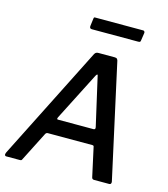

<svg xmlns="http://www.w3.org/2000/svg" viewBox="-134 -1046 1009 1151"><g transform="rotate(15 370.5 -471.0)"><path d="M12 0Q6 0 4 -6Q2 -12 7 -23L363 -729Q368 -737 373.5 -739.5Q379 -742 388 -742H489Q499 -742 503.5 -736Q508 -730 509 -722L664 -17Q665 -11 662.5 -5.5Q660 0 653 0H558Q545 0 543 -14L504 -192Q503 -199 494 -199H218Q208 -199 203 -189L111 -8Q109 -3 106 -1.5Q103 0 96 0H12ZM476 -293Q489 -293 486 -308L418 -606Q417 -616 413 -615Q409 -614 404 -604L252 -306Q249 -298 250 -295.5Q251 -293 257 -293ZM621 -928 614 -881Q613 -873 610 -871Q607 -869 597 -869H311Q303 -869 300 -874Q297 -879 298 -886L304 -933Q305 -939 306.5 -940.5Q308 -942 313 -942H611Q616 -942 619 -937.5Q622 -933 621 -928Z"/></g></svg>

Font: Libre Franklin Medium
Style: Italic
Weight: 500
Italic angle: -8°
Designer: Pablo Impallari, Rodrigo Fuenzalida, Nhung Nguyen
Foundry: Impallari Type
Version: Version 3.000